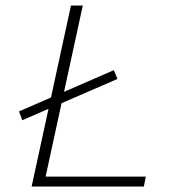

<svg xmlns="http://www.w3.org/2000/svg" viewBox="-20 -678 636 698"><path d="M95 0 238 -658H281L138 0ZM111 0 118 -36H510L503 0ZM61 -241 49 -273 394 -423 407 -391Z"/></svg>

Font: Ysabeau Office ExtraLight
Style: Italic
Weight: 250
Italic angle: -12°
Designer: Christian Thalmann (Catharsis Fonts)
Version: Version 2.001;gftools[0.9.30]; featfreeze: tnum,lnum,ss02